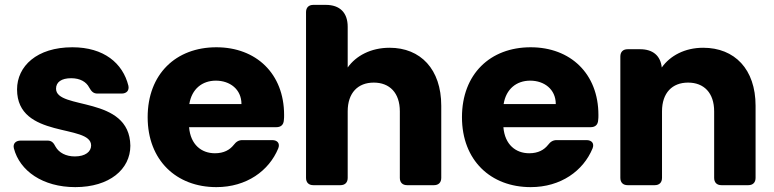

<svg xmlns="http://www.w3.org/2000/svg" viewBox="-20 -760 3178 788"><path d="M289 8C429 8 515 -65 515 -162C512 -370 210 -307 210 -396C210 -423 232 -439 272 -439C309 -439 334 -424 346 -401C355 -385 363 -376 380 -376H479C499 -376 511 -388 507 -408C484 -501 406 -566 277 -566C131 -566 50 -488 50 -393C50 -188 354 -253 354 -163C354 -138 331 -118 287 -118C251 -118 222 -133 208 -158C200 -174 192 -183 175 -183H65C45 -183 32 -171 37 -151C61 -59 155 8 289 8Z M971 -333H757C767 -395 810 -429 866 -429C923 -429 971 -394 971 -333ZM586 -279C586 -102 704 8 868 8C992 8 1084 -59 1122 -151C1130 -171 1119 -185 1097 -185H975C959 -185 949 -178 939 -165C923 -145 899 -131 862 -131C807 -131 762 -166 756 -238H1114C1133 -238 1144 -248 1145 -267C1146 -274 1146 -281 1146 -288C1146 -458 1031 -566 868 -566C702 -566 586 -456 586 -279Z M1236 -710V-30C1236 -11 1247 0 1266 0H1377C1396 0 1407 -11 1407 -30V-303C1407 -379 1449 -421 1514 -421C1579 -421 1621 -379 1621 -303V-30C1621 -11 1632 0 1651 0H1761C1780 0 1791 -11 1791 -30V-326C1791 -476 1706 -564 1579 -564C1502 -564 1441 -531 1407 -483V-650C1407 -708 1375 -740 1317 -740H1266C1247 -740 1236 -729 1236 -710Z M2261 -333H2047C2057 -395 2100 -429 2156 -429C2213 -429 2261 -394 2261 -333ZM1876 -279C1876 -102 1994 8 2158 8C2282 8 2374 -59 2412 -151C2420 -171 2409 -185 2387 -185H2265C2249 -185 2239 -178 2229 -165C2213 -145 2189 -131 2152 -131C2097 -131 2052 -166 2046 -238H2404C2423 -238 2434 -248 2435 -267C2436 -274 2436 -281 2436 -288C2436 -458 2321 -566 2158 -566C1992 -566 1876 -456 1876 -279Z M2526 -528V-30C2526 -11 2537 0 2556 0H2667C2686 0 2697 -11 2697 -30V-303C2697 -379 2739 -421 2804 -421C2869 -421 2911 -379 2911 -303V-30C2911 -11 2922 0 2941 0H3051C3070 0 3081 -11 3081 -30V-326C3081 -476 2995 -564 2866 -564C2790 -564 2730 -531 2696 -483C2691 -531 2660 -558 2607 -558H2556C2537 -558 2526 -547 2526 -528Z"/></svg>

Font: Arvore Sans
Style: Bold
Weight: 700
Designer: Jonny Pinhorn (Latin) Dan Schunck (customization for Arvore)
Version: Version 1.000;Glyphs 3.3 (3305)